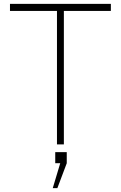

<svg xmlns="http://www.w3.org/2000/svg" viewBox="-20 -753 630 1001"><path d="M558 -733H32V-696H277V0H313V-696H558ZM255 228H279L328 98V40H268V98H294Z"/></svg>

Font: Kreadon Extra Light
Style: Regular
Weight: 200
Designer: kohakuno
Foundry: StudioGnu
Version: Version 1.000;Glyphs 3.1.2 (3151)